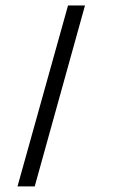

<svg xmlns="http://www.w3.org/2000/svg" viewBox="-20 -666 411 686"><path d="M42.5 0H104L283.7 -646.5H223.1Z"/></svg>

Font: Eeyek
Style: Regular
Weight: 400
Designer: Pravabati Chingangbam and Tabish
Foundry: SIL International
Version: Version 2.000